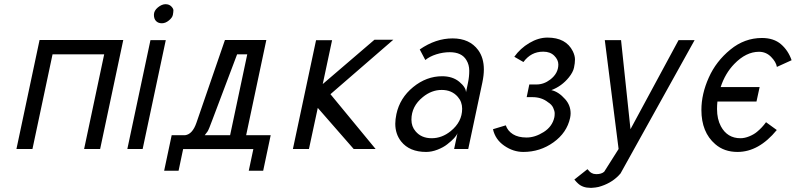

<svg xmlns="http://www.w3.org/2000/svg" viewBox="-20 -717 3830 924"><path d="M170.4 -524.4H573.2L461.9 0H384.8L481.4 -455.6H232.9L136.2 0H59.1Z M704.1 -523.9H777.8L666.5 0H592.8ZM759 -605Q741.7 -605 731.2 -615.5Q720.7 -626 720.7 -645.8Q720.7 -665.5 739.7 -681.2Q758.8 -696.8 776.4 -696.8Q793.9 -696.8 804.2 -686.3Q814.5 -675.8 814.5 -667.5Q814.5 -659.2 812 -645.8Q809.6 -632.3 793 -618.7Q776.4 -605 759 -605Z M1164.6 -66.4H1282.7L1246.6 104.5H1177.2L1199.2 0.5H861.3L839.4 104.5H770L806.2 -66.4H871.1Q906.2 -70.8 925.3 -126L1062.5 -524.4H1261.7ZM965.3 -66.4H1087.4L1169.9 -455.6H1121.1L1002.4 -141.1Q984.9 -93.3 979 -84.5Q973.1 -75.7 965.3 -66.4Z M1501 -523.4H1578.1L1533.2 -312.5L1782.2 -525.9H1873L1570.3 -263.7L1787.6 0H1682.1L1509.3 -197.8L1466.8 0H1389.6Z M2183.1 -251Q2154.3 -284.2 2105.7 -284.2Q2057.1 -284.2 2015.1 -250Q1960 -205.6 1960 -141.1Q1960 -107.9 1980 -85Q2007.8 -51.8 2057.4 -51.8Q2106.9 -51.8 2148.9 -85.9Q2204.1 -130.4 2204.1 -193.8Q2204.1 -227.1 2183.1 -251ZM2107.9 -350.1Q2158.2 -350.1 2190.2 -323.5Q2222.2 -296.9 2222.7 -272.9L2232.4 -319.8Q2238.3 -347.7 2238.3 -376.5Q2238.3 -405.3 2224.6 -427.7Q2202.1 -465.8 2144.5 -465.8Q2112.3 -465.8 2079.8 -455.6Q2047.4 -445.3 2026.9 -428.2L2000 -479Q2076.7 -532.2 2158.2 -532.2Q2239.7 -532.2 2281.2 -476.1Q2308.6 -438.5 2308.6 -382.8Q2308.6 -354.5 2301.3 -319.8L2233.4 0H2165.5L2181.6 -76.2Q2174.3 -55.2 2132.3 -22.5Q2113.8 -7.8 2085.7 3.2Q2057.6 14.2 2030.8 14.2Q1950.7 14.2 1910.6 -36.1Q1882.3 -71.8 1882.3 -121.6Q1882.3 -142.1 1887.7 -168Q1904.3 -245.6 1968.3 -297.9Q2032.2 -350.1 2107.9 -350.1Z M2593.3 -468.3Q2535.6 -468.3 2499 -418.5L2455.1 -443.8Q2483.4 -483.9 2527.3 -510Q2571.3 -536.1 2614.7 -536.1Q2704.1 -536.1 2736.8 -470.2Q2747.1 -448.7 2747.1 -430.9Q2747.1 -413.1 2742.4 -391.4Q2737.8 -369.6 2717.8 -344.7Q2683.6 -302.2 2633.3 -283.2Q2668 -275.9 2700.2 -239.3Q2726.1 -210 2726.1 -171.4Q2726.1 -161.6 2723.6 -149.4Q2708 -78.1 2643.6 -32Q2579.1 14.2 2498.5 14.2Q2449.7 14.2 2406.5 -15.9Q2363.3 -45.9 2352.5 -95.2L2414.1 -113.8Q2423.3 -86.9 2448.7 -71Q2474.1 -55.2 2514.4 -55.2Q2554.7 -55.2 2596.4 -81.5Q2638.2 -107.9 2647.9 -152.8Q2649.4 -160.6 2649.4 -171.6Q2649.4 -182.6 2642.3 -198.2Q2635.3 -213.9 2617.2 -225.1Q2586.4 -249.5 2542.5 -249.5H2514.6L2527.3 -310.5H2562Q2597.2 -310.5 2627.9 -334Q2667 -363.8 2667 -406.7Q2667 -429.2 2647.5 -448.7Q2627.9 -468.3 2595.2 -468.3Z M2890.6 -523.9H2968.8L3014.2 -95.2L3245.6 -523.9H3322.8L2966.3 117.7Q2965.3 119.6 2955.6 129.4Q2918 167 2860.8 182.6Q2846.2 186 2827.1 187H2821.8Q2784.2 187 2761.7 166Q2754.9 160.2 2744.1 147L2807.1 97.2L2819.3 110.4L2827.1 115.7L2836.9 119.6L2849.6 121.1Q2874.5 121.1 2887.7 109.4L2957 0Z M3718.8 -395Q3714.8 -418.9 3690.7 -443.4Q3666.5 -467.8 3632.8 -467.8Q3570.3 -467.8 3513.7 -409.2Q3469.7 -363.8 3448.2 -297.9H3635.7L3620.6 -228.5H3432.6Q3430.7 -211.4 3430.7 -192.4Q3430.7 -144 3449.2 -109.4Q3480 -51.8 3543.5 -51.8Q3563.5 -51.8 3585.7 -60.8Q3607.9 -69.8 3623 -82.5Q3647.9 -103 3666.5 -128.9L3718.3 -91.3Q3631.8 14.2 3529.3 14.2Q3464.8 14.2 3421.9 -23.4Q3355.5 -80.6 3355.5 -188Q3355.5 -264.6 3391.1 -343.8Q3425.8 -421.9 3495.1 -478.5Q3563 -534.2 3647 -534.2Q3703.6 -534.2 3738.5 -504.2Q3773.4 -474.1 3789.6 -427.2Z"/></svg>

Font: Tuffy
Style: Italic
Weight: 400
Italic angle: -12°
Designer: Thatcher Ulrich, Karoly Barta and Michael Everson
Version: Version 001.271